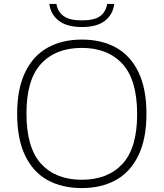

<svg xmlns="http://www.w3.org/2000/svg" viewBox="-20 -951 835 980"><path d="M67.5 -370Q67.5 -498.5 109 -583.2Q150.5 -668 224.5 -708.5Q298.5 -749 397.5 -749Q497.5 -749 571.5 -708.5Q645.5 -668 686.5 -583.2Q727.5 -498.5 727.5 -370Q727.5 -241.5 686 -156.8Q644.5 -72 570.5 -31.5Q496.5 9 397.5 9Q297 9 223.2 -31.5Q149.5 -72 108.5 -156.5Q67.5 -241 67.5 -370ZM680 -368Q680 -543 605 -624.8Q530 -706.5 397.5 -706.5Q265 -706.5 190 -625.8Q115 -545 115 -372Q115 -196.5 189.8 -115Q264.5 -33.5 397.5 -33.5Q530 -33.5 605 -114.5Q680 -195.5 680 -368ZM232 -931H268Q274.5 -891 304.8 -869Q335 -847 398.5 -847Q462 -847 491.2 -868.8Q520.5 -890.5 527 -931H563Q557 -878 516.2 -845.5Q475.5 -813 398.5 -813Q321 -813 279.5 -845.8Q238 -878.5 232 -931Z"/></svg>

Font: Encode Sans Expanded ExtraLight
Style: Regular
Weight: 275
Width: 7
Designer: Multiple Designers
Foundry: Impallari Type
Version: Version 2.000